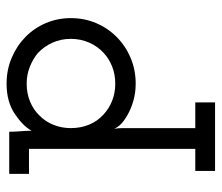

<svg xmlns="http://www.w3.org/2000/svg" viewBox="-65 -358 673 583"><g transform="rotate(-90 271.5 -66.5)"><path d="M44 250V190H111V-315H35V-375H163Q163 -357 164.5 -340.5Q166 -324 166 -307Q180 -333 217 -358Q254 -383 309 -383Q351 -383 387.5 -367.5Q424 -352 451 -325.5Q478 -299 493 -263.5Q508 -228 508 -188Q508 -147 493 -111.5Q478 -76 451 -49Q424 -22 387.5 -6.5Q351 9 309 9Q281 9 257 2Q233 -5 214.5 -15.5Q196 -26 186.5 -35.5Q177 -45 172 -56Q173 -50 173.5 -43.5Q174 -37 174 -31V190H252V250ZM309 -322Q279 -322 254 -311.5Q229 -301 211 -282Q193 -264 183.5 -239.5Q174 -215 174 -188Q174 -158 184.5 -132.5Q195 -107 215 -89Q233 -72 257 -62.5Q281 -53 309 -53Q337 -53 361 -62.5Q385 -72 402 -88Q422 -106 433.5 -132Q445 -158 445 -188Q445 -218 433.5 -243.5Q422 -269 402 -288Q384 -303 360 -312.5Q336 -322 309 -322Z"/></g></svg>

Font: Josefin Slab SemiBold
Style: Regular
Weight: 600
Designer: Santiago Orozco
Foundry: Typemade
Version: Version 2.000